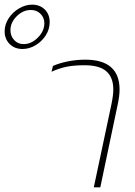

<svg xmlns="http://www.w3.org/2000/svg" viewBox="-138 -807 583 827"><path d="M-118 -672Q-118 -702 -100.5 -728.5Q-83 -755 -55.5 -771Q-28 -787 0 -787Q34 -787 55 -766Q76 -745 76 -712Q76 -681 59 -654.5Q42 -628 15 -612Q-12 -596 -41 -596Q-75 -596 -96.5 -617.5Q-118 -639 -118 -672ZM53 -707Q53 -731 36.5 -747.5Q20 -764 -5 -764Q-39 -764 -66 -737Q-93 -710 -93 -677Q-93 -652 -77 -634.5Q-61 -617 -36 -617Q-3 -617 25 -645Q53 -673 53 -707ZM342 -358Q350 -396 350 -422Q350 -473 320.5 -499.5Q291 -526 226 -526Q181 -526 149 -519.5Q117 -513 84 -498L90 -523Q117 -535 154 -542.5Q191 -550 229 -550Q377 -550 377 -421Q377 -394 369 -357L294 0H266Z"/></svg>

Font: Prompt Thin
Style: Italic
Weight: 250
Italic angle: -12°
Designer: Katatrad Team
Foundry: CadsonDemak
Version: Version 1.001